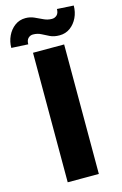

<svg xmlns="http://www.w3.org/2000/svg" viewBox="-174 -960 648 1018"><g transform="rotate(-15 150.0 -451.0)"><path d="M236.3 -710.9V0H65.4V-710.9ZM248 -902.3 338.9 -897Q338.9 -861.3 324.5 -831.1Q310.1 -800.8 284.7 -782.2Q259.3 -763.7 226.1 -763.7Q195.8 -763.7 174.6 -773.9Q153.3 -784.2 134 -794.4Q114.7 -804.7 89.8 -804.7Q74.7 -804.7 63.7 -793.9Q52.7 -783.2 52.7 -760.7L-39.1 -765.6Q-39.1 -800.3 -24.7 -830.8Q-10.3 -861.3 15.1 -880.1Q40.5 -898.9 73.7 -898.9Q99.1 -898.9 121.1 -888.9Q143.1 -878.9 164.6 -868.7Q186 -858.4 209.5 -858.4Q225.1 -858.4 236.6 -869.1Q248 -879.9 248 -902.3Z"/></g></svg>

Font: Vazirmatn FD Black
Style: Regular
Weight: 900
Designer: Saber Rastikerdar
Foundry: Saber Rastikerdar
Version: Version 33.003